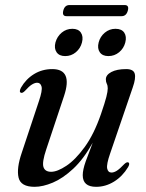

<svg xmlns="http://www.w3.org/2000/svg" viewBox="-20 -730 577 760"><path d="M488 -87Q495.5 -83.5 487 -68.5Q465 -32 431.5 -11.2Q398 9.5 360.5 9.5Q307.5 9.5 307.5 -36.5Q307.5 -58 319.2 -91Q331 -124 347 -165Q311 -100.5 270 -62.2Q229 -24 189.2 -7.2Q149.5 9.5 117 9.5Q62 9.5 53.5 -27Q45 -63.5 66 -125L134 -329.5Q148.5 -372 144.5 -387.2Q140.5 -402.5 127 -402.5Q118 -402.5 106.5 -395.5Q95 -388.5 78.5 -370Q68.5 -360 62.5 -363Q54.5 -366.5 63 -383Q82.5 -417 114.8 -436.8Q147 -456.5 187 -456.5Q269 -456.5 233.5 -350L163 -138.5Q146 -88 152 -69Q158 -50 182.5 -50Q207 -50 242.8 -73.8Q278.5 -97.5 315.2 -148Q352 -198.5 379.5 -278Q395.5 -324.5 401 -346.5Q406.5 -368.5 406.5 -380Q406.5 -391 402.8 -398.2Q399 -405.5 399 -416Q399 -433.5 420.8 -445Q442.5 -456.5 479.5 -456.5Q508 -456.5 513.2 -438.8Q518.5 -421 505.5 -384L416 -122.5Q401 -79.5 404.2 -63.2Q407.5 -47 421.5 -47Q431 -47 442.5 -54.2Q454 -61.5 472 -80.5Q482 -90 488 -87ZM238 -508Q214.5 -508 204 -523.2Q193.5 -538.5 199.5 -562Q206 -585.5 224.2 -600.8Q242.5 -616 266.5 -616Q290 -616 300.2 -600.8Q310.5 -585.5 304.5 -562Q298.5 -538.5 280.2 -523.2Q262 -508 238 -508ZM409 -508Q385.5 -508 375 -523.2Q364.5 -538.5 370.5 -562Q376.5 -585.5 395 -600.8Q413.5 -616 437 -616Q461.5 -616 471.8 -600.8Q482 -585.5 476 -562Q470 -538.5 451.5 -523.2Q433 -508 409 -508ZM230.5 -688Q236 -710 255 -710H473.5Q492 -710 486 -688Q480 -666 461.5 -666H243Q225 -666 230.5 -688Z"/></svg>

Font: Fraunces 72pt S000
Style: Italic
Weight: 400
Italic angle: -16°
Version: Version 1.000; ttfautohint (v1.8.3)